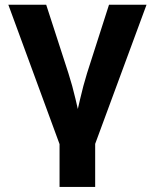

<svg xmlns="http://www.w3.org/2000/svg" viewBox="-20 -562 635 787"><path d="M226.1 34.2 14.2 -542.5H169.4L260.3 -262.2Q276.9 -210.4 289.3 -157Q301.8 -103.5 314.9 -46.9H283.2Q296.4 -103.5 308.6 -156.7Q320.8 -210 336.9 -262.2L426.8 -542.5H580.6L367.7 34.2ZM224.1 204.1V-3.9H370.1V204.1Z"/></svg>

Font: Inter 16pt
Style: Bold
Weight: 700
Version: Version 4.001;git-66647c0bb